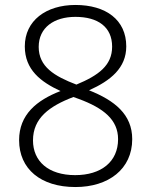

<svg xmlns="http://www.w3.org/2000/svg" viewBox="-20 -744 611 774"><path d="M284 -724C166 -724 80 -661 80 -557C80 -463 144 -414 224 -377C128 -340 57 -282 57 -179C57 -63 144 10 284 10C417 10 513 -62 513 -183C513 -283 442 -339 339 -380C426 -419 489 -470 489 -557C489 -664 407 -724 284 -724ZM284 -676C375 -676 432 -635 432 -556C432 -480 377 -440 288 -403C199 -437 136 -475 136 -555C136 -633 198 -676 284 -676ZM113 -178C113 -268 179 -316 276 -353L298 -345C398 -308 456 -261 456 -183C456 -92 388 -38 283 -38C175 -38 113 -94 113 -178Z"/></svg>

Font: Noto Sans Khmer UI Light
Style: Regular
Weight: 300
Designer: Danh Hong and the Monotype Design Team
Foundry: Monotype Imaging Inc.
Version: Version 2.002